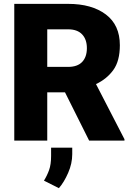

<svg xmlns="http://www.w3.org/2000/svg" viewBox="-20 -731 692 998"><path d="M443.4 0 317.9 -251H225.6V0H54.2V-710.9H334Q457 -710.9 530 -656Q603 -601.1 603 -496.1Q603 -414.1 569.1 -367.2Q535.2 -320.3 479 -293.9L627 -7.3V0ZM334 -578.6H225.6V-383.3H334Q382.8 -383.3 407.2 -409.2Q431.6 -435.1 431.6 -480.5Q431.6 -526.4 406.7 -552.5Q381.8 -578.6 334 -578.6ZM355.5 36.6V70.3Q355.5 119.1 334.2 167.7Q313 216.3 286.1 247.1L208.5 208Q224.6 182.1 235.1 153.1Q245.6 124 245.6 79.6V36.6Z"/></svg>

Font: Vazirmatn UI FD Black
Style: Regular
Weight: 900
Designer: Saber Rastikerdar
Foundry: Saber Rastikerdar
Version: Version 33.003